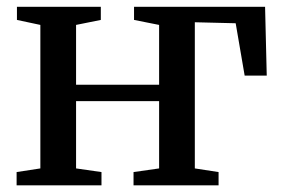

<svg xmlns="http://www.w3.org/2000/svg" viewBox="-20 -558 850 578"><path d="M30 0V-40L101.5 -51V-483L31 -498V-537.5H283.5V-498L209 -483V-303H459V-483L383.5 -498V-537.5H778L783 -330.5H716.5L689.5 -488L566.5 -491V-51L638 -40V0H382V-40L459 -51V-253.5H209V-51L285.5 -40V0Z"/></svg>

Font: Merriweather 60pt Medium
Style: Regular
Weight: 500
Version: Version 2.100